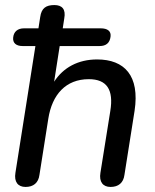

<svg xmlns="http://www.w3.org/2000/svg" viewBox="-20 -732 614 759"><path d="M81 7C112 7 132 -9 136 -41L171 -263C186 -358 240 -419 331 -419C402 -419 430 -378 416 -293L377 -49C371 -13 387 7 417 7C448 7 468 -9 472 -41L512 -294C533 -433 472 -497 364 -497C289 -497 230 -465 194 -409L216 -550H374C399 -550 414 -562 417 -587C420 -609 405 -620 378 -620H228L234 -659C241 -696 225 -712 195 -712C162 -712 144 -700 139 -665L132 -620H75C50 -620 34 -607 32 -583C30 -562 44 -550 69 -550H120L41 -49C35 -13 51 7 81 7Z"/></svg>

Font: SN Pro Medium
Style: Italic
Weight: 400
Italic angle: -9°
Designer: Tobias Whetton
Foundry: Supernotes
Version: Version 1.001;Glyphs 3.2 (3249)